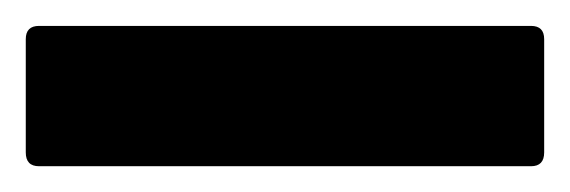

<svg xmlns="http://www.w3.org/2000/svg" viewBox="-20 121 442 149"><path d="M10.3 250Q0 250 0 239.3V151.4Q0 141.1 10.3 141.1H392.1Q402.3 141.1 402.3 151.4V239.3Q402.3 250 392.1 250Z"/></svg>

Font: Fascinate Inline
Style: Regular
Weight: 900
Designer: Astigmatic (AOETI)
Foundry: Astigmatic (AOETI)
Version: Version 1.000